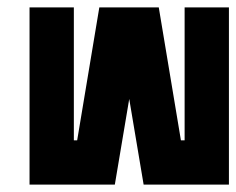

<svg xmlns="http://www.w3.org/2000/svg" viewBox="-20 -500 640 520"><path d="M60 -480H180V-120H189L249 -480H410L470 -120H480V-480H600V0H369L330 -232L291 0H60Z"/></svg>

Font: SOV_raksil
Style: bold
Weight: 700
Version: Version 1.00